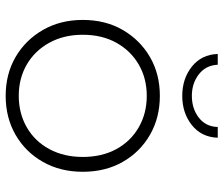

<svg xmlns="http://www.w3.org/2000/svg" viewBox="-74 -690 769 660"><g transform="rotate(90 310.0 -360.5)"><path d="M310 4Q235 4 176.5 -30Q118 -64 83.5 -124Q49 -184 49 -261Q49 -339 83.5 -398.5Q118 -458 176.5 -492Q235 -526 310 -526Q385 -526 444 -492Q503 -458 537 -398.5Q571 -339 571 -261Q571 -184 537 -124Q503 -64 444 -30Q385 4 310 4ZM310 -41Q370 -41 418 -68.5Q466 -96 493 -146Q520 -196 520 -261Q520 -327 493 -376.5Q466 -426 418 -453.5Q370 -481 310 -481Q250 -481 202.5 -453.5Q155 -426 127.5 -376.5Q100 -327 100 -261Q100 -196 127.5 -146Q155 -96 202.5 -68.5Q250 -41 310 -41ZM310 -603Q251 -603 209.5 -636Q168 -669 166 -725H203Q205 -684 236 -660Q267 -636 310 -636Q354 -636 385 -660Q416 -684 417 -725H454Q452 -669 410.5 -636Q369 -603 310 -603Z"/></g></svg>

Font: Modern
Style: Regular
Weight: 300
Designer: Julieta Ulanovsky
Foundry: Julieta Ulanovsky
Version: Version 8.000